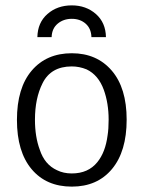

<svg xmlns="http://www.w3.org/2000/svg" viewBox="-20 -683 534 714"><path d="M320 -545Q319 -577 298.5 -595Q278 -613 247 -613Q216 -613 194.5 -595Q173 -577 172 -545H119Q120 -599 156.5 -631Q193 -663 247 -663Q300 -663 336.5 -631Q373 -599 374 -545ZM138 -373Q110 -317 110 -238Q110 -174 128 -126Q146 -71 192 -50Q216 -38 247 -38Q308 -38 342 -80Q372 -117 380 -179Q384 -203 384 -238Q384 -299 366 -349Q346 -404 302 -425Q275 -436 247 -436Q169 -436 138 -373ZM43 -237Q43 -356 98 -420.5Q153 -485 247 -485Q340 -485 395.5 -420.5Q451 -356 451 -238Q451 -120 396.5 -54.5Q342 11 247 11Q152 11 97.5 -54Q43 -119 43 -237Z"/></svg>

Font: Pavanam
Style: Regular
Weight: 400
Designer: Tharique Azeez
Foundry: Tharique Azeez
Version: Version 1.86; ttfautohint (v1.3) -l 8 -r 50 -G 200 -x 14 -D 